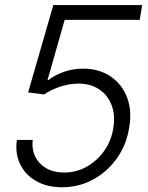

<svg xmlns="http://www.w3.org/2000/svg" viewBox="-20 -748 598 777"><path d="M231 9.8Q170.9 9.8 127 -14.9Q83 -39.6 61.8 -83Q40.5 -126.5 48.3 -181.6H112.3Q106 -124.5 141.6 -87.2Q177.2 -49.8 239.7 -49.8Q288.6 -49.8 330.6 -73.2Q372.6 -96.7 401.4 -137.2Q430.2 -177.7 438.5 -229Q447.3 -282.2 431.4 -323Q415.5 -363.8 380.9 -386.7Q346.2 -409.7 297.4 -409.7Q261.2 -409.7 223.4 -397.2Q185.5 -384.8 158.7 -365.7L93.8 -374L195.8 -727.5H555.2L545.4 -667.5H241.7L172.4 -424.3H176.3Q203.6 -445.3 240 -457.8Q276.4 -470.2 315.9 -470.2Q380.4 -470.2 426.8 -439.2Q473.1 -408.2 494.1 -354Q515.1 -299.8 502.4 -229.5Q491.2 -160.6 452.4 -106.4Q413.6 -52.2 356.2 -21.2Q298.8 9.8 231 9.8Z"/></svg>

Font: Inter Tight Light
Style: Italic
Weight: 300
Italic angle: -9.39999°
Designer: Rasmus Andersson
Foundry: rsms
Version: Version 3.004